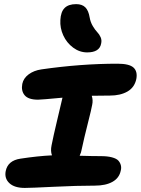

<svg xmlns="http://www.w3.org/2000/svg" viewBox="-20 -944 688 938"><path d="M405.8 -688Q368.7 -688 337.2 -711.4Q305.7 -734.9 289.1 -771.2Q272.5 -807.6 274.9 -846.2Q276.9 -886.2 295.7 -905Q314.5 -923.8 352.1 -923.8Q381.3 -923.8 397 -908Q412.6 -892.1 418 -858.9Q421.9 -835.9 433.3 -816.7Q444.8 -797.4 455.1 -786.9Q465.3 -776.4 471.7 -762Q478 -747.6 474.1 -731Q466.3 -688 405.8 -688ZM101.1 -25.9Q50.8 -25.9 25.9 -49.1Q1 -72.3 7.8 -107.9Q18.1 -159.7 80.1 -168.9Q163.1 -181.6 233.9 -185.1Q226.1 -206.1 231.9 -233.9Q240.7 -278.8 258.5 -353.5Q276.4 -428.2 279.8 -443.8Q280.8 -451.2 285.2 -466.8Q181.6 -457 166 -457Q118.7 -457 100.6 -478.5Q82.5 -500 88.9 -534.2Q94.7 -562 120.1 -580.8Q145.5 -599.6 182.1 -605Q375 -632.8 554.2 -632.8Q611.3 -632.8 632.1 -614Q652.8 -595.2 646 -558.1Q637.2 -516.6 602.5 -496.8Q567.9 -477.1 517.1 -477.1Q499.5 -477.1 470.2 -476.6Q440.9 -476.1 428.2 -476.1Q435.5 -454.1 430.2 -431.2Q427.2 -412.6 408.9 -340.6Q390.6 -268.6 379.9 -217.8Q377 -199.2 369.1 -183.1Q430.7 -181.2 473.1 -181.2Q505.4 -181.2 527.1 -175.3Q548.8 -169.4 557.9 -159.7Q566.9 -149.9 570.3 -137Q573.7 -124 569.8 -109.9Q562.5 -74.2 529.5 -55.7Q496.6 -37.1 442.9 -37.1Q356 -37.1 242.9 -31.5Q129.9 -25.9 101.1 -25.9Z"/></svg>

Font: Shantell Sans Irregular Bouncy
Style: Bold Italic
Weight: 700
Italic angle: -11.31°
Designer: Stephen Nixon, Anya Danilova, Shantell Martin
Foundry: Arrow Type
Version: Version 1.006;[9816181b4]